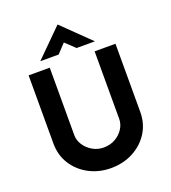

<svg xmlns="http://www.w3.org/2000/svg" viewBox="-172 -1105 1100 1238"><g transform="rotate(-20 378.0 -486.0)"><path d="M225 -272Q225 -237 246 -205Q267 -173 301.5 -153Q336 -133 377 -133Q422 -133 457 -153Q492 -173 512.5 -205Q533 -237 533 -272V-736H676V-269Q676 -188 636 -125.5Q596 -63 528 -27.5Q460 8 377 8Q295 8 227.5 -27.5Q160 -63 120 -125.5Q80 -188 80 -269V-736H225ZM431 -796 353 -870 387 -880 308 -796H182L367 -980H368L557 -796Z"/></g></svg>

Font: Reem Kufi Fun
Style: Bold
Weight: 700
Designer: Khaled Hosny
Version: Version 1.005